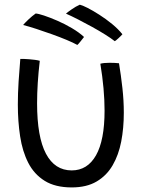

<svg xmlns="http://www.w3.org/2000/svg" viewBox="-20 -775 629 818"><path d="M407.5 -503.5Q421.5 -507.5 447 -507.5Q457 -507.5 468.5 -507Q480 -506.5 487 -505.5Q495.5 -454 501.5 -400Q507.5 -346 507.5 -294.5Q507.5 -229.5 496.5 -172.2Q485.5 -115 460 -71Q434.5 -27 391.8 -1.8Q349 23.5 285.5 23.5Q215.5 23.5 170.5 -4.5Q125.5 -32.5 100.5 -81.2Q75.5 -130 65.8 -193.8Q56 -257.5 56 -329.5Q56 -377.5 59.2 -427Q62.5 -476.5 66.5 -524Q73 -524 84.2 -523.8Q95.5 -523.5 105 -522.5Q117 -521.5 129 -520Q141 -518.5 149.5 -516Q138 -417.5 138 -335Q138 -191.5 175.8 -120.2Q213.5 -49 285.5 -49Q352.5 -49 389 -113.2Q425.5 -177.5 425.5 -303.5Q425.5 -394.5 407.5 -503.5ZM320 -755Q330 -753 352.8 -741.5Q375.5 -730 403.2 -712.2Q431 -694.5 457.5 -672.8Q484 -651 501.5 -629Q495 -621.5 484 -611.5Q473 -601.5 469 -599.5Q454 -611.5 428.5 -627.5Q403 -643.5 372.8 -660.2Q342.5 -677 313 -692Q283.5 -707 261 -717Q268.5 -723.5 285.8 -735.5Q303 -747.5 320 -755ZM132 -717.5Q142.5 -717 167.5 -708.8Q192.5 -700.5 224.2 -686.8Q256 -673 286.5 -655Q317 -637 338 -617.5Q334 -612 323.5 -599Q313 -586 309.5 -583.5Q292.5 -593 263.8 -605Q235 -617 201 -629.2Q167 -641.5 134.5 -652Q102 -662.5 78.5 -668.5Q85 -676.5 101 -691.8Q117 -707 132 -717.5Z"/></svg>

Font: Grandstander Light
Style: Regular
Weight: 300
Designer: Tyler Finck
Foundry: Etcetera Type Co
Version: Version 1.200; ttfautohint (v1.8.3)